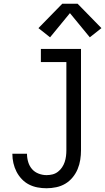

<svg xmlns="http://www.w3.org/2000/svg" viewBox="-20 -996 561 1024"><path d="M228 8Q204 8 180 3.5Q156 -1 134.5 -12Q113 -23 96 -41Q79 -59 68 -80.5Q57 -102 51.5 -126Q46 -150 46 -174Q46 -174 46 -175Q46 -176 46 -176H124Q124 -176 124 -175.5Q124 -175 124 -175Q124 -153 130.5 -131.5Q137 -110 151 -94Q165 -78 186 -70Q207 -62 228 -62Q245 -62 260.5 -66Q276 -70 289 -80Q302 -90 311 -103.5Q320 -117 325 -132Q330 -147 332 -163Q334 -179 334 -195V-665H198V-735H412V-195Q412 -169 408 -143.5Q404 -118 394 -94Q384 -70 367 -49.5Q350 -29 328 -16Q306 -3 280 2.5Q254 8 228 8ZM247 -797 185 -846 312 -976H394L521 -846L459 -797L353 -926Z"/></svg>

Font: Iosevka SS04
Style: Regular
Weight: 400
Monospace: yes
Designer: Belleve Invis
Foundry: Belleve Invis
Version: Version 19.0.0; ttfautohint (v1.8.4)